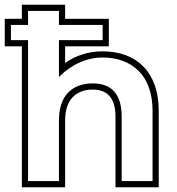

<svg xmlns="http://www.w3.org/2000/svg" viewBox="-33 -775 744 808"><path d="M13 -606H85V-13H215V-266Q215 -345 253 -384.5Q291 -424 357 -424Q479 -424 479 -284V-13H609V-308Q609 -363 594 -405.5Q579 -448 551 -476Q523 -504 484.5 -518.5Q446 -533 399 -533Q349 -533 302 -512Q255 -491 215 -451V-606H399V-670H215V-729H85V-670H13ZM-13 -696H59V-755H241V-696H425V-580H241V-510Q273 -533 313.5 -546Q354 -559 399 -559Q452 -559 495.5 -543Q539 -527 570 -495.5Q601 -464 618 -417Q635 -370 635 -308V13H453V-284Q453 -398 357 -398Q303 -398 272 -365Q241 -332 241 -266V13H59V-580H-13Z"/></svg>

Font: CMG Sans Outline
Style: Outline
Weight: 700
Designer: Julieta Ulanovsky
Foundry: Julieta Ulanovsky
Version: Version 7.200